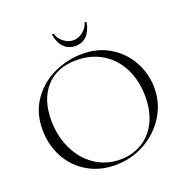

<svg xmlns="http://www.w3.org/2000/svg" viewBox="-141 -929 1048 1073"><g transform="rotate(-20 383.0 -392.5)"><path d="M49 -312Q49 -415 101 -488.5Q153 -562 234.5 -599Q316 -636 401 -636Q496 -636 568 -591.5Q640 -547 678.5 -474Q717 -401 717 -319Q717 -228 669 -152Q621 -76 540.5 -32Q460 12 366 12Q273 12 200.5 -31.5Q128 -75 88.5 -149.5Q49 -224 49 -312ZM653 -291Q653 -385 616.5 -458.5Q580 -532 513.5 -573Q447 -614 359 -614Q243 -614 178 -542Q113 -470 113 -346Q113 -253 149.5 -175.5Q186 -98 252 -53Q318 -8 402 -8Q473 -8 530 -41Q587 -74 620 -138Q653 -202 653 -291ZM281 -792Q280 -796 285 -796.5Q290 -797 292 -795Q300 -765 327 -744.5Q354 -724 384 -724Q414 -724 440.5 -745Q467 -766 475 -795Q475 -797 479 -797Q482 -797 484.5 -795.5Q487 -794 486 -792Q477 -743 451 -716.5Q425 -690 384 -690Q343 -690 316.5 -716.5Q290 -743 281 -792Z"/></g></svg>

Font: Cormorant Infant Light
Style: Regular
Weight: 300
Designer: Christian Thalmann (Catharsis Fonts)
Version: Version 3.000